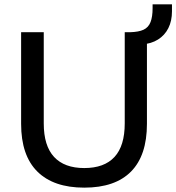

<svg xmlns="http://www.w3.org/2000/svg" viewBox="-20 -853 810 882"><path d="M367 9Q226 9 151.5 -65Q77 -139 77 -284V-705H181V-286Q181 -183 228.5 -132Q276 -81 367 -81Q459 -81 506 -132Q553 -183 553 -286V-705H655V-284Q655 -139 582 -65Q509 9 367 9ZM632 -649 577 -684V-705Q617 -706 639.5 -716.5Q662 -727 671.5 -751.5Q681 -776 681 -815V-833H770V-801Q770 -757 753.5 -724Q737 -691 706 -671.5Q675 -652 632 -649Z"/></svg>

Font: Nunito Sans 12pt SemiBold
Style: Regular
Weight: 600
Designer: Vernon Adams
Foundry: Vernon Adams
Version: Version 3.101;gftools[0.9.27]